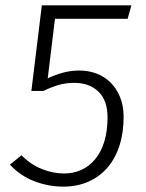

<svg xmlns="http://www.w3.org/2000/svg" viewBox="-20 -685 543 716"><path d="M456 -615H185L158 -393Q186 -406 215 -414Q244 -422 276 -422Q309 -422 339 -411Q369 -400 391.5 -378Q414 -356 427.5 -323.5Q441 -291 441 -249Q441 -189 425 -140.5Q409 -92 379.5 -58.5Q350 -25 308.5 -7Q267 11 216 11Q161 11 108.5 -9Q56 -29 17 -71L60 -106Q95 -71 136.5 -54.5Q178 -38 219 -38Q254 -38 283.5 -51.5Q313 -65 335 -91.5Q357 -118 369 -157Q381 -196 381 -247Q381 -311 347 -343.5Q313 -376 257 -376Q225 -376 198 -368Q171 -360 142 -346H97L136 -665H470Z"/></svg>

Font: Glekhifnjqigglhiwekvrgaqftz
Style: Regular
Weight: 300
Italic angle: -8°
Designer: Carrois Corporate & Edenspiekermann
Foundry: Carrois Corporate GbR & Edenspiekermann AG
Version: Version 2.001